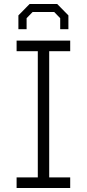

<svg xmlns="http://www.w3.org/2000/svg" viewBox="-20 -940 434 960"><path d="M72 -794V-863L128 -920H266L322 -863V-794H281V-849L251 -880H143L113 -849V-794ZM63 0V-53H169V-684H63V-737H331V-684H226V-53H331V0Z"/></svg>

Font: Tomorrow Light
Style: Regular
Weight: 300
Designer: Tony de Marco, Monica Rizzolli
Foundry: Just in Type
Version: Version 2.002